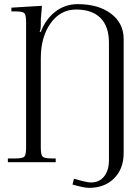

<svg xmlns="http://www.w3.org/2000/svg" viewBox="-20 -783 678 927"><path d="M18 0V-18H53Q89 -18 97.5 -26.5Q106 -35 106 -71V-675Q106 -711 97.5 -719.5Q89 -728 53 -728H35V-746L182 -755V-747Q177 -697 177 -689V-664Q177 -640 172 -632V-629H177Q200 -690 247 -726.5Q294 -763 355 -763Q455 -763 516 -717Q577 -671 577 -595V-44Q577 32 531 78Q485 124 410 124Q386 124 330 108L337 80Q400 98 418 98Q460 98 483 68.5Q506 39 506 -9V-577Q506 -655 465.5 -696Q425 -737 347 -737Q272 -737 224.5 -671Q177 -605 177 -501V-71Q177 -35 186 -26.5Q195 -18 231 -18H249V0Z"/></svg>

Font: Foglihten068fMac
Style: Regular
Weight: 500
Designer: gluk (gluksza@wp.pl)
Foundry: gluk (gluksza@wp.pl)
Version: Version 0.68